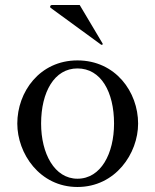

<svg xmlns="http://www.w3.org/2000/svg" viewBox="-20 -732 619 766"><path d="M183 -700C180 -702 180 -703 180 -705C180 -709 183 -712 187 -712H298L389 -559C390 -557 390 -557 390 -556C390 -555 388 -553 386 -553C385 -553 385 -553 383 -554ZM289 14C441 14 531 -120 531 -239C531 -365 441 -491 289 -491C138 -491 49 -365 49 -239C49 -120 138 14 289 14ZM289 -19C197 -19 144 -120 144 -239C144 -365 197 -459 289 -459C383 -459 435 -365 435 -239C435 -120 383 -19 289 -19Z"/></svg>

Font: Shippori Mincho OTF Medium
Style: Regular
Weight: 500
Designer: FONTDASU
Foundry: FONTDASU / Google Inc. / but / Adobe
Version: Version 3.300;hotconv 1.0.109;makeotfexe 2.5.65596